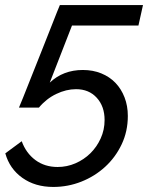

<svg xmlns="http://www.w3.org/2000/svg" viewBox="-20 -730 586 760"><path d="M191 10Q119 10 68.5 -26Q18 -62 1 -123L66 -171Q83 -124 120 -96.5Q157 -69 208 -69Q245 -69 278.5 -83.5Q312 -98 337.5 -123Q363 -148 378.5 -182Q394 -216 394 -255Q394 -309 363 -343Q332 -377 281 -377Q242 -377 202.5 -358Q163 -339 134 -304H55Q58 -311 71.5 -344Q85 -377 102.5 -422Q120 -467 140.5 -517.5Q161 -568 177.5 -611Q194 -654 205.5 -682Q217 -710 217 -710H546L528 -629H265L177 -403Q230 -453 308 -453Q348 -453 381 -439.5Q414 -426 437 -402Q460 -378 473 -344.5Q486 -311 486 -271Q486 -210 461.5 -158.5Q437 -107 396 -69.5Q355 -32 302 -11Q249 10 191 10Z"/></svg>

Font: PTCRaleway Medium
Style: Italic
Weight: 500
Italic angle: -12°
Designer: Matt McInerney, Pablo Impallari, Rodrigo Fuenzalida
Foundry: Matt McInerney, Pablo Impallari, Rodrigo Fuenzalida
Version: Version 3.000g; ttfautohint (v1.5) -l 8 -r 28 -G 28 -x 14 -D